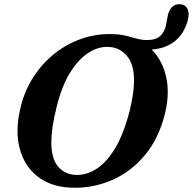

<svg xmlns="http://www.w3.org/2000/svg" viewBox="-20 -875 913 909"><path d="M514.5 -713.5Q563 -712 604.5 -698Q623 -693 638.5 -689.5Q654 -686 669 -685.5Q713.5 -684 736 -702.5Q758.5 -721 766 -756L774 -799.5Q779 -825.5 793.8 -841Q808.5 -856.5 833.5 -855Q856.5 -854 867.2 -834Q878 -814 869 -779Q853 -718 810 -681.8Q767 -645.5 698 -640.5Q748 -590.5 766 -513.5Q784 -436.5 762.5 -343Q734 -222.5 667 -141.8Q600 -61 508.8 -21.8Q417.5 17.5 316.5 13.5Q221 10 157.5 -39.8Q94 -89.5 72.2 -175.8Q50.5 -262 79.5 -375Q99 -450.5 140.2 -513.5Q181.5 -576.5 239.5 -622.2Q297.5 -668 367.5 -692Q437.5 -716 514.5 -713.5ZM337 -47Q383.5 -44 431.5 -72.2Q479.5 -100.5 521.5 -167.2Q563.5 -234 593 -347Q604.5 -393.5 609.8 -430.8Q615 -468 614.5 -498Q614 -571.5 581 -610.2Q548 -649 499.5 -652.5Q451 -657 402.5 -627.5Q354 -598 313.5 -534Q273 -470 248.5 -370Q235 -317 229 -275.2Q223 -233.5 223 -201.5Q223 -124.5 254.5 -87Q286 -49.5 337 -47Z"/></svg>

Font: Fraunces 9pt S050 SemiBold
Style: Italic
Weight: 600
Italic angle: -16°
Version: Version 1.000; ttfautohint (v1.8.3)